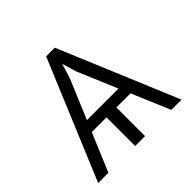

<svg xmlns="http://www.w3.org/2000/svg" viewBox="-138 -665 803 803"><g transform="rotate(-45 263.5 -264.0)"><path d="M373 -169.4H289.6V0H231V-169.4H144L72.8 0H12.2L232.9 -528.3H284.2L505.4 0H444.8ZM165 -219.2H351.6L277.3 -395L258.3 -458.5L238.8 -395Z"/></g></svg>

Font: SteelSelectRoboto
Style: Regular
Weight: 300
Designer: Google
Version: Version 2.137; 2017